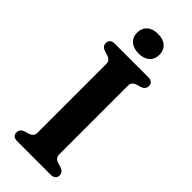

<svg xmlns="http://www.w3.org/2000/svg" viewBox="-283 -932 974 974"><g transform="rotate(45 204.0 -445.0)"><path d="M281.5 -104.5Q281.5 -89.5 289 -81Q296.5 -72.5 310 -68.5L334 -61.5Q358.5 -52 358.5 -29.5Q358.5 0 322.5 0H85Q49 0 49 -29.5Q49 -52 73.5 -61.5L97.5 -68.5Q111 -72.5 118.5 -81Q126 -89.5 126 -104.5V-595.5Q126 -610.5 118.5 -619Q111 -627.5 97.5 -631.5L73.5 -638.5Q49 -648 49 -670.5Q49 -700 85 -700H322.5Q358.5 -700 358.5 -670.5Q358.5 -648 334 -638.5L310 -631.5Q296.5 -627.5 289 -619Q281.5 -610.5 281.5 -595.5ZM204 -750Q167 -750 145.5 -769Q124 -788 124 -820.5Q124 -852.5 145.5 -871.5Q167 -890.5 204 -890.5Q241.5 -890.5 262.8 -871.5Q284 -852.5 284 -820.5Q284 -788.5 262.8 -769.2Q241.5 -750 204 -750Z"/></g></svg>

Font: Fraunces 9pt S050 SemiBold
Style: Regular
Weight: 600
Version: Version 1.000; ttfautohint (v1.8.3)